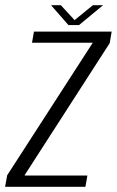

<svg xmlns="http://www.w3.org/2000/svg" viewBox="-44 -715 448 735"><path d="M-24.5 0H283L290.5 -43H50.5L51 -45.5L376 -550L383.5 -594H86L78.5 -551.5H311L310.5 -550.5L-16.5 -44ZM218 -619H258.5L350.5 -695H311.5L241.5 -638L189 -695H151.5Z"/></svg>

Font: Anybody SemiCondensed Light
Style: Italic
Weight: 300
Width: 4
Italic angle: -10°
Version: Version 1.113;gftools[0.9.25]